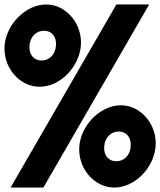

<svg xmlns="http://www.w3.org/2000/svg" viewBox="-176 -841 718 861"><path d="M-155.4 -636.5C-147.8 -733.7 -59.9 -820.5 31 -821C121.4 -821 194.6 -732.8 186.6 -636.5C179 -539.8 92.8 -451.5 1.5 -452C-89.8 -452 -163 -539.8 -155.4 -636.5ZM-43.8 -636.5C-47 -596.7 -24.1 -569.4 10.6 -569.7C45.2 -569.7 72.1 -596.4 75 -636.5C78.1 -676.3 56 -703.1 21.3 -703.3C-13.6 -703.3 -40.7 -676.3 -43.8 -636.5ZM179.7 -184.5C187.3 -281.7 275.2 -368.5 366.1 -369C456.6 -369 529.7 -280.8 521.7 -184.5C514.1 -87.8 427.9 0.5 336.6 0C245.3 0 172.1 -87.8 179.7 -184.5ZM291.3 -184.5C288.2 -144.7 311 -117.4 345.7 -117.7C380.3 -117.7 407.2 -144.4 410.1 -184.5C413.2 -224.3 391.1 -251.1 356.4 -251.3C321.5 -251.3 294.4 -224.3 291.3 -184.5ZM493 -821 18.6 0H-128.4L346 -821Z"/></svg>

Font: Poland Can Into
Style: Of Regular
Weight: 500
Foundry: Cannot Into Space Fonts
Version: Version 1.01